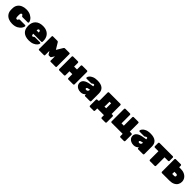

<svg xmlns="http://www.w3.org/2000/svg" viewBox="693 -2752 5085 5085"><g transform="rotate(45 3235.5 -210.0)"><path d="M315 -161Q331 -161 338 -167.5Q345 -174 352 -191Q360 -211 381 -211H576Q587 -211 595 -203.5Q603 -196 603 -186Q603 -158 573 -111Q543 -64 477.5 -27Q412 10 310 10Q233 10 170.5 -16.5Q108 -43 71 -95Q34 -147 30 -219L29 -259L30 -300Q33 -372 70.5 -424Q108 -476 170.5 -503Q233 -530 310 -530Q408 -530 474 -494.5Q540 -459 571.5 -412Q603 -365 603 -334Q603 -324 595 -316.5Q587 -309 576 -309H381Q362 -309 352 -329Q344 -345 336.5 -352Q329 -359 315 -359Q293 -359 284.5 -343Q276 -327 275 -295L274 -256L275 -224Q277 -190 285 -175.5Q293 -161 315 -161Z M895 -196Q895 -165 904 -150Q913 -135 934 -135Q942 -135 947 -138.5Q952 -142 963 -153Q972 -162 978 -164.5Q984 -167 996 -167H1185Q1194 -167 1200.5 -161.5Q1207 -156 1207 -147Q1207 -119 1176 -81.5Q1145 -44 1083.5 -17Q1022 10 936 10Q800 10 725 -56.5Q650 -123 650 -259Q650 -389 726.5 -459.5Q803 -530 935 -530Q1029 -530 1093.5 -493.5Q1158 -457 1189 -395.5Q1220 -334 1220 -258V-228Q1220 -217 1212 -209Q1204 -201 1193 -201H895ZM975 -326Q975 -390 935 -390Q895 -390 895 -326Z M1481 -520H1310Q1302 -520 1296 -514Q1290 -508 1290 -500V-20Q1290 -12 1296 -6Q1302 0 1310 0H1498Q1506 0 1512 -6Q1518 -12 1518 -20V-184L1567 -104Q1579 -85 1595 -85H1647Q1657 -85 1663 -90Q1669 -95 1674 -104L1724 -184V-20Q1724 -12 1729.5 -6Q1735 0 1744 0H1932Q1941 0 1947 -6Q1953 -12 1953 -20V-500Q1953 -508 1947 -514Q1941 -520 1932 -520H1761Q1741 -520 1729 -500L1621 -322L1513 -500Q1501 -520 1481 -520Z M2383 -27V-175H2276V-27Q2276 -16 2268 -8Q2260 0 2249 0H2070Q2059 0 2051 -8Q2043 -16 2043 -27V-493Q2043 -504 2051 -512Q2059 -520 2070 -520H2249Q2260 -520 2268 -512Q2276 -504 2276 -493V-350H2383V-493Q2383 -504 2391 -512Q2399 -520 2410 -520H2589Q2600 -520 2608 -512Q2616 -504 2616 -493V-27Q2616 -16 2608 -8Q2600 0 2589 0H2410Q2399 0 2391 -8Q2383 -16 2383 -27Z M3003 -339Q3003 -369 2998 -379.5Q2993 -390 2973 -390Q2962 -390 2954 -386Q2946 -382 2937 -374Q2928 -366 2921.5 -362Q2915 -358 2904 -358H2734Q2725 -358 2718.5 -363.5Q2712 -369 2712 -378Q2712 -407 2740.5 -443Q2769 -479 2828.5 -504.5Q2888 -530 2975 -530Q3109 -530 3176 -474Q3243 -418 3243 -314V-27Q3243 -16 3235 -8Q3227 0 3216 0H3041Q3030 0 3022 -8Q3014 -16 3014 -27V-55Q2992 -25 2955 -7.5Q2918 10 2872 10Q2816 10 2771.5 -11Q2727 -32 2702.5 -68Q2678 -104 2678 -149Q2678 -284 2897 -322ZM2947 -203Q2903 -193 2903 -166Q2903 -154 2913 -146Q2923 -138 2941 -138Q2971 -138 2988.5 -157.5Q3006 -177 3006 -216Z M3743 83V0H3492V83Q3492 94 3484 102Q3476 110 3465 110H3331Q3320 110 3312 102Q3304 94 3304 83V-138Q3304 -149 3312 -157Q3320 -165 3331 -165H3361Q3374 -165 3381.5 -178.5Q3389 -192 3389 -211V-493Q3389 -504 3397 -512Q3405 -520 3416 -520H3838Q3849 -520 3857 -512Q3865 -504 3865 -493V-165H3904Q3915 -165 3923 -157Q3931 -149 3931 -138V83Q3931 94 3923 102Q3915 110 3904 110H3770Q3759 110 3751 102Q3743 94 3743 83ZM3592 -170H3657V-355H3596V-220Q3596 -202 3592 -170Z M4003 -27V-493Q4003 -504 4011 -512Q4019 -520 4030 -520H4199Q4210 -520 4218 -512Q4226 -504 4226 -493V-175H4313V-493Q4313 -504 4321 -512Q4329 -520 4340 -520H4509Q4520 -520 4528 -512Q4536 -504 4536 -493V-175H4600Q4611 -175 4619 -167Q4627 -159 4627 -148V83Q4627 94 4619 102Q4611 110 4600 110H4471Q4460 110 4452 102Q4444 94 4444 83V0H4030Q4019 0 4011 -8Q4003 -16 4003 -27Z M4989 -339Q4989 -369 4984 -379.5Q4979 -390 4959 -390Q4948 -390 4940 -386Q4932 -382 4923 -374Q4914 -366 4907.5 -362Q4901 -358 4890 -358H4720Q4711 -358 4704.5 -363.5Q4698 -369 4698 -378Q4698 -407 4726.5 -443Q4755 -479 4814.5 -504.5Q4874 -530 4961 -530Q5095 -530 5162 -474Q5229 -418 5229 -314V-27Q5229 -16 5221 -8Q5213 0 5202 0H5027Q5016 0 5008 -8Q5000 -16 5000 -27V-55Q4978 -25 4941 -7.5Q4904 10 4858 10Q4802 10 4757.5 -11Q4713 -32 4688.5 -68Q4664 -104 4664 -149Q4664 -284 4883 -322ZM4933 -203Q4889 -193 4889 -166Q4889 -154 4899 -146Q4909 -138 4927 -138Q4957 -138 4974.5 -157.5Q4992 -177 4992 -216Z M5828 -493V-372Q5828 -361 5820 -353Q5812 -345 5801 -345H5668V-27Q5668 -16 5660 -8Q5652 0 5641 0H5466Q5455 0 5447 -8Q5439 -16 5439 -27V-345H5306Q5295 -345 5287 -353Q5279 -361 5279 -372V-493Q5279 -504 5287 -512Q5295 -520 5306 -520H5801Q5812 -520 5820 -512Q5828 -504 5828 -493Z M5889 -27 5888 -493Q5888 -504 5896 -512Q5904 -520 5915 -520H6101Q6112 -520 6120 -512Q6128 -504 6128 -493V-433H6193Q6269 -433 6328.5 -404Q6388 -375 6421 -324.5Q6454 -274 6454 -211Q6454 -155 6426.5 -107Q6399 -59 6340.5 -29.5Q6282 0 6193 0H5916Q5905 0 5897 -8Q5889 -16 5889 -27ZM6193 -177Q6218 -177 6228.5 -188Q6239 -199 6239 -216Q6239 -232 6227 -245Q6215 -258 6193 -258H6123V-177Z"/></g></svg>

Font: Rubik
Style: Regular
Weight: 900
Designer: Hubert & Fischer
Foundry: Hubert & Fischer
Version: Version 1.100